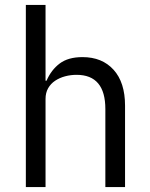

<svg xmlns="http://www.w3.org/2000/svg" viewBox="-20 -760 608 780"><path d="M85 -740H165V-432H169Q188 -476 222.5 -502Q257 -528 315 -528Q395 -528 441.5 -476.5Q488 -425 488 -331V0H408V-317Q408 -456 291 -456Q267 -456 244.5 -450Q222 -444 204 -432Q186 -420 175.5 -401.5Q165 -383 165 -358V0H85Z"/></svg>

Font: IBM Plex Thai
Style: Regular
Weight: 400
Designer: Mike Abbink, Paul van der Laan, Pieter van Rosmalen, Ben Mitchell, Mark Frömberg
Foundry: Bold Monday
Version: Version 1.0